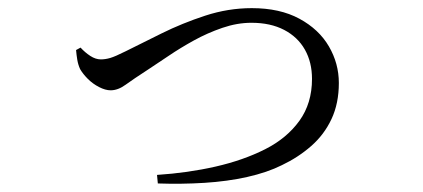

<svg xmlns="http://www.w3.org/2000/svg" viewBox="-20 -467 1040 472"><path d="M366 -37Q442 -42 510 -57.5Q578 -73 631.5 -100Q685 -127 716 -170Q747 -213 747 -273Q747 -314 729.5 -345Q712 -376 678.5 -393.5Q645 -411 598 -411Q563 -411 526.5 -398.5Q490 -386 456.5 -367.5Q423 -349 395 -330Q367 -311 347 -298Q307 -272 288.5 -258.5Q270 -245 252 -245Q239 -245 223.5 -253Q208 -261 196 -273Q184 -285 177 -297Q172 -308 170 -320Q168 -332 167 -344L178 -350Q189 -338 202 -329.5Q215 -321 228 -321Q239 -321 251 -324.5Q263 -328 289 -341Q327 -360 377.5 -385Q428 -410 484.5 -428.5Q541 -447 599 -447Q668 -447 716 -421Q764 -395 788.5 -353Q813 -311 813 -263Q813 -213 795 -174.5Q777 -136 745 -108Q713 -80 673 -61Q637 -43 588 -32Q539 -21 482.5 -17.5Q426 -14 368 -16Z"/></svg>

Font: Noto Serif SC ExtraLight
Style: Regular
Weight: 400
Version: Version 2.002-H1;hotconv 1.1.0;makeotfexe 2.6.0